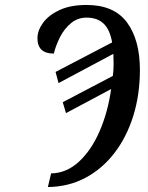

<svg xmlns="http://www.w3.org/2000/svg" viewBox="-20 -744 596 774"><path d="M186 -45Q248 -46 298 -92Q348 -138 381.5 -215Q415 -292 428 -385L246 -288L233 -332L435 -438Q438 -463 438 -485Q438 -507 437 -527L216 -409L204 -454L432 -573Q423 -625 397.5 -649Q372 -673 329 -673Q293 -673 266 -650.5Q239 -628 222 -594.5Q205 -561 197 -528Q131 -528 131 -590Q131 -621 153.5 -652Q176 -683 220 -703.5Q264 -724 329 -724Q440 -724 492 -653.5Q544 -583 544 -462Q544 -363 517.5 -277.5Q491 -192 441.5 -127.5Q392 -63 324 -27Q256 9 173 10Z"/></svg>

Font: Noto Serif ExtraCondensed Medium
Style: Italic
Weight: 500
Width: 2
Italic angle: -12°
Designer: Monotype Design Team
Foundry: Monotype Imaging Inc.
Version: Version 2.013; ttfautohint (v1.8.4.7-5d5b)